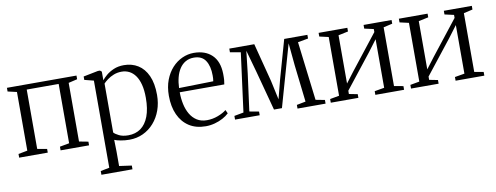

<svg xmlns="http://www.w3.org/2000/svg" viewBox="-63 -862 3657 1415"><g transform="rotate(-10 1765.5 -154.5)"><path d="M25 0V-27.5L93 -40.5V-479.5L25.5 -495V-522.5H546V-495L480 -479.5V-40.5L548 -27.5V0H335V-27.5L406 -40.5V-484.5H167V-40.5L239 -27.5V0Z M600 229.5V201.5L666 188.5V-463.5L597 -481V-506.5L707.5 -528.5H723L735 -518.5V-454Q747 -469.5 769.8 -489Q792.5 -508.5 826 -523Q859.5 -537.5 903 -537.5Q962 -537.5 1008 -509Q1054 -480.5 1080 -423Q1106 -365.5 1106 -279Q1106 -217.5 1087 -164.8Q1068 -112 1033.2 -72.5Q998.5 -33 951.5 -11Q904.5 11 849 11Q815.5 11 784.5 5.2Q753.5 -0.5 737.5 -7.5L739.5 80.5V188.5L832.5 201.5V229.5ZM846.5 -22.5Q900.5 -22.5 939.5 -50.2Q978.5 -78 999.8 -133.8Q1021 -189.5 1021 -272.5Q1021 -330 1010.2 -371.5Q999.5 -413 980 -440Q960.5 -467 934.5 -480Q908.5 -493 878.5 -493Q846 -493 818.8 -482.2Q791.5 -471.5 771.2 -456.2Q751 -441 739.5 -428.5V-62.5Q749 -50.5 776.8 -36.5Q804.5 -22.5 846.5 -22.5Z M1421 11Q1347.5 11 1296.2 -22.2Q1245 -55.5 1217.8 -115.5Q1190.5 -175.5 1190.5 -257Q1190.5 -323 1210.2 -374.8Q1230 -426.5 1263.2 -462.8Q1296.5 -499 1338.5 -518Q1380.5 -537 1425.5 -537Q1511 -537 1561 -489Q1611 -441 1613 -348.5Q1613.5 -319.5 1612 -301.2Q1610.5 -283 1607.5 -269H1274Q1274 -223.5 1283 -180.8Q1292 -138 1311.5 -104.5Q1331 -71 1362 -51.2Q1393 -31.5 1436.5 -31.5Q1479.5 -31.5 1520 -47Q1560.5 -62.5 1583 -81.5L1595.5 -55Q1577 -37 1549.2 -22Q1521.5 -7 1488.2 2Q1455 11 1421 11ZM1274.5 -300.5 1531.5 -306Q1533.5 -316 1534 -327.5Q1534.5 -339 1534.5 -349Q1534.5 -419 1507.2 -460.8Q1480 -502.5 1419.5 -502.5Q1384.5 -502.5 1357.8 -487Q1331 -471.5 1313 -444Q1295 -416.5 1285.5 -379.8Q1276 -343 1274.5 -300.5Z M1640.5 0V-27.5L1710.5 -40.5L1768.5 -481.5L1689.5 -495V-522.5H1876.5L1951 -234.5L1982 -91.5L2019 -234.5L2100.5 -522.5H2274V-495L2196.5 -481L2250 -40.5L2318 -27.5V0H2108V-27.5L2175 -40.5L2143 -317.5L2127 -485L2079.5 -318.5L1995.5 -23H1936L1857 -318.5L1810.5 -485L1791.5 -318L1754.5 -40.5L1825 -27.5V0Z M2357 0V-27.5L2426 -40V-479.5L2358 -495V-522.5H2573V-495L2499.5 -479.5V-118.5L2561.5 -200L2763.5 -457V-479.5L2694.5 -495V-522.5H2904V-495L2837 -479.5V-40L2905.5 -27.5V0H2690.5V-27.5L2763.5 -40V-403.5L2698 -316.5L2499.5 -64.5V-40L2563.5 -27.5V0Z M2957.5 0V-27.5L3026.5 -40V-479.5L2958.5 -495V-522.5H3173.5V-495L3100 -479.5V-118.5L3162 -200L3364 -457V-479.5L3295 -495V-522.5H3504.5V-495L3437.5 -479.5V-40L3506 -27.5V0H3291V-27.5L3364 -40V-403.5L3298.5 -316.5L3100 -64.5V-40L3164 -27.5V0Z"/></g></svg>

Font: Merriweather 96pt Light
Style: Regular
Weight: 300
Version: Version 2.100